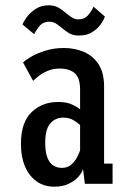

<svg xmlns="http://www.w3.org/2000/svg" viewBox="-20 -693 490 724"><path d="M184.5 11Q127.5 11 93.2 -32.8Q59 -76.5 59 -151Q59 -232 99.2 -270.2Q139.5 -308.5 199 -308.5Q232.5 -308.5 254 -298Q275.5 -287.5 282 -280.5V-355.5Q282 -399.5 261.8 -417Q241.5 -434.5 204 -434.5Q179.5 -434.5 159 -425.5Q138.5 -416.5 124.5 -405.2Q110.5 -394 105 -388L67 -457Q75 -466 97.2 -479Q119.5 -492 151.5 -502Q183.5 -512 221 -512Q262 -512 296.5 -497.2Q331 -482.5 351.8 -450.5Q372.5 -418.5 372.5 -366V-76H404.5V0H300L293 -56Q290 -43.5 276.8 -27.8Q263.5 -12 240.2 -0.5Q217 11 184.5 11ZM214 -60Q236 -60 250.2 -73.5Q264.5 -87 272.2 -103Q280 -119 282 -126.5V-221.5Q275.5 -228.5 258.2 -239Q241 -249.5 219 -249.5Q188.5 -249.5 169.5 -227.5Q150.5 -205.5 150.5 -154.5Q150.5 -60 214 -60ZM278 -559Q254.5 -559 239.2 -568.5Q224 -578 212 -588.5Q201.5 -597.5 191 -604.2Q180.5 -611 166.5 -611Q141.5 -611 127.8 -593.5Q114 -576 109 -564L65 -600.5Q68 -610.5 80.5 -627.8Q93 -645 114 -659Q135 -673 163 -673Q186 -673 201.2 -663.8Q216.5 -654.5 229 -643.5Q240 -634.5 251 -627.2Q262 -620 276 -620Q300 -620 314 -637.8Q328 -655.5 332.5 -668L375.5 -630.5Q372.5 -620 361 -603Q349.5 -586 329 -572.5Q308.5 -559 278 -559Z"/></svg>

Font: Trispace Condensed
Style: Regular
Weight: 400
Width: 3
Designer: Tyler Finck
Foundry: Etcetera Type Company
Version: Version 1.210; ttfautohint (v1.8.3)